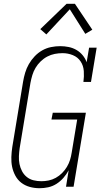

<svg xmlns="http://www.w3.org/2000/svg" viewBox="-20 -987 540 1015"><path d="M189 8Q162 8 137 1Q112 -6 92.5 -21Q73 -36 61 -58.5Q49 -81 44 -105.5Q39 -130 40 -157Q41 -184 45 -210L102 -555Q106 -579 113 -602.5Q120 -626 132.5 -648Q145 -670 163 -689Q181 -708 203 -720.5Q225 -733 249.5 -738Q274 -743 298 -743Q321 -743 343 -738.5Q365 -734 384 -723Q403 -712 417 -695Q431 -678 438 -658L451 -735H491L461 -554H421Q425 -583 423 -611.5Q421 -640 406 -662.5Q391 -685 365 -695.5Q339 -706 311 -706Q290 -706 269.5 -702Q249 -698 230 -688Q211 -678 195 -662.5Q179 -647 168 -628.5Q157 -610 151 -590Q145 -570 141 -549L84 -204Q81 -183 80 -161.5Q79 -140 83 -120Q87 -100 96.5 -82Q106 -64 121.5 -51.5Q137 -39 157 -34Q177 -29 199 -29Q218 -29 237.5 -33Q257 -37 275 -47Q293 -57 308 -72Q323 -87 333.5 -104.5Q344 -122 350 -141Q356 -160 359 -180L388 -355H252L259 -391H434L369 0H329L343 -87Q332 -66 315.5 -47Q299 -28 278.5 -15Q258 -2 235 3Q212 8 189 8ZM225 -805 193 -833 332 -967H376L468 -830L431 -808L349 -938Z"/></svg>

Font: Iosevka Curly Slab XLtObl
Style: Regular
Weight: 200
Italic angle: -9°
Monospace: yes
Designer: Belleve Invis
Foundry: Belleve Invis
Version: Version 11.1.0; ttfautohint (v1.8.3)